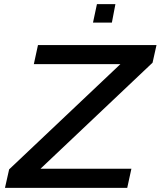

<svg xmlns="http://www.w3.org/2000/svg" viewBox="-20 -905 774 925"><path d="M4 0 24 -89 560 -596H143L163 -688H734L715 -603L175 -92H613L593 0ZM428 -796 447 -885H536L519 -796Z"/></svg>

Font: Saira Expanded Medium
Style: Italic
Weight: 500
Width: 7
Italic angle: -12°
Designer: Hector Gatti with collaboration of the Omnibus-Type team
Foundry: Omnibus-Type
Version: Version 1.101